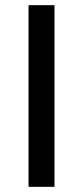

<svg xmlns="http://www.w3.org/2000/svg" viewBox="-20 -720 320 740"><path d="M90 0V-700H190V0Z"/></svg>

Font: Scada
Style: Regular
Weight: 400
Designer: Jovanny Lemonad
Foundry: Jovanny Lemonad
Version: Version 4.100;PS 004.100;hotconv 1.0.88;makeotf.lib2.5.64775